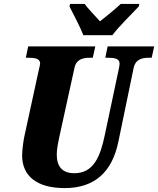

<svg xmlns="http://www.w3.org/2000/svg" viewBox="-20 -951 808 981"><path d="M406 -771H554C589 -818 654 -880 689 -918L692 -931H597C575 -910 522 -866 491 -842C470 -866 427 -909 413 -931H338L335 -918C354 -880 392 -809 406 -771ZM310 10C464 10 553 -72 585 -228L662 -600C671 -649 706 -656 743 -656H755L768 -714H530L518 -656H529C565 -656 591 -652 591 -626C591 -620 589 -606 586 -594L515 -259C492 -149 457 -66 360 -66C300 -66 270 -98 270 -162C270 -192 279 -232 283 -251L360 -602C369 -649 404 -656 442 -656H454L467 -714H124L112 -656H123C159 -656 185 -652 185 -626C185 -620 182 -611 177 -588L104 -252C99 -228 93 -181 93 -157C93 -51 169 10 310 10Z"/></svg>

Font: Noto Serif Condensed Black
Style: Italic
Weight: 900
Width: 3
Italic angle: -12°
Designer: Monotype Design Team
Foundry: Monotype Imaging Inc.
Version: Version 2.013